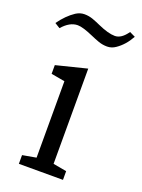

<svg xmlns="http://www.w3.org/2000/svg" viewBox="-173 -776 621 839"><g transform="rotate(20 137.5 -356.0)"><path d="M167 -51.8 229.5 -40.5V0H24.4V-40.5L87.9 -51.8V-407.2L24.4 -418.5V-459L167 -494.6ZM59.6 -657.2Q22.5 -657.2 -11.7 -617.7L-36.1 -632.8Q-5.4 -675.8 31.2 -700.2Q50.3 -712.4 70.8 -712.4Q91.3 -712.4 110.4 -705.6Q129.4 -698.7 147.5 -690.4Q196.3 -668.5 226.8 -668.5Q257.3 -668.5 284.2 -707.5L310.5 -694.8Q286.1 -650.4 250 -626Q231.9 -613.3 210.9 -613.3Q189.9 -613.3 170.7 -620.1Q151.4 -627 132.8 -635.3Q83 -657.2 59.6 -657.2Z"/></g></svg>

Font: Habibi
Style: Regular
Weight: 400
Designer: Magnus Gaarde
Foundry: Magnus Gaarde
Version: Version 1.001